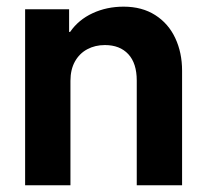

<svg xmlns="http://www.w3.org/2000/svg" viewBox="-20 -551 611 571"><path d="M54.7 -523.4H185.5V-456.1H188.5Q213.4 -492.2 255.4 -511.7Q297.4 -531.2 347.7 -531.2Q402.3 -531.2 441.7 -506.1Q481 -481 501.2 -437.7Q521.5 -394.5 521.5 -340.8V0H386.7V-311.5Q386.7 -362.8 361.6 -389.9Q336.4 -417 292 -417Q262.7 -417 239.5 -404.5Q216.3 -392.1 202.9 -368.2Q189.5 -344.2 189.5 -310.5V0H54.7Z"/></svg>

Font: Reddit Sans Chocolate
Style: Bold
Weight: 700
Designer: Stephen Hutchings
Foundry: Reddit
Version: Version 1.011